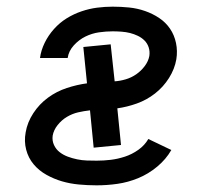

<svg xmlns="http://www.w3.org/2000/svg" viewBox="-20 -548 640 576"><path d="M270 8Q243 8 216.5 5.5Q190 3 166 -4Q142 -11 119.5 -23.5Q97 -36 81 -55Q65 -74 58.5 -99Q52 -124 57 -151Q62 -181 80 -208.5Q98 -236 124 -255Q150 -274 180.5 -284Q211 -294 241 -298L230 -407L312 -415L324 -304Q340 -305 357 -310Q374 -315 388.5 -325Q403 -335 414 -349.5Q425 -364 428 -380Q430 -394 426 -406Q422 -418 413.5 -426.5Q405 -435 393.5 -440.5Q382 -446 370 -449Q358 -452 344.5 -453Q331 -454 318 -454Q298 -454 277 -451Q256 -448 236.5 -438.5Q217 -429 201.5 -412Q186 -395 183 -374H100Q103 -397 114 -419.5Q125 -442 142 -461Q159 -480 180 -493Q201 -506 224.5 -514Q248 -522 271.5 -525Q295 -528 318 -528Q343 -528 367.5 -525.5Q392 -523 415 -515Q438 -507 457.5 -494Q477 -481 490 -462Q503 -443 508 -419Q513 -395 509 -370Q504 -341 487 -314Q470 -287 445 -267.5Q420 -248 390.5 -237.5Q361 -227 332 -223L343 -113L261 -105L250 -217Q232 -215 214.5 -211Q197 -207 181 -197.5Q165 -188 153 -173Q141 -158 138 -141Q136 -126 142 -113Q148 -100 159 -91.5Q170 -83 183.5 -78Q197 -73 211.5 -70Q226 -67 240.5 -66.5Q255 -66 270 -66Q291 -66 312 -68.5Q333 -71 354.5 -78Q376 -85 395 -98.5Q414 -112 425 -131L494 -98Q478 -70 451.5 -48Q425 -26 394.5 -13.5Q364 -1 332.5 3.5Q301 8 270 8Z"/></svg>

Font: Iosevka Aile
Style: Italic
Weight: 400
Italic angle: -9°
Designer: Belleve Invis
Foundry: Belleve Invis
Version: Version 28.0.1; ttfautohint (v1.8.4)